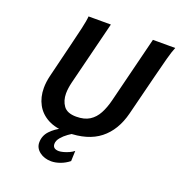

<svg xmlns="http://www.w3.org/2000/svg" viewBox="-159 -839 1107 1184"><g transform="rotate(20 394.5 -247.0)"><path d="M642.1 -705.6H788.6Q776.4 -676.8 762 -623.5Q747.6 -570.3 729 -495.6L662.1 -229.5Q632.3 -111.8 553.5 -49.8Q474.6 12.2 340.8 12.2Q264.6 12.2 213.6 -14.9Q162.6 -42 137 -89.4Q111.3 -136.7 111.3 -197.3Q111.3 -235.8 121.6 -278.3L174.8 -495.6Q192.4 -566.9 205.1 -621.8Q217.8 -676.8 219.7 -705.6H366.2L261.2 -284.7Q256.8 -266.6 254.2 -248Q251.5 -229.5 251.5 -212.4Q251.5 -165 275.4 -131.8Q299.3 -98.6 358.9 -98.6Q412.1 -98.6 445.8 -119.9Q479.5 -141.1 500.2 -179.9Q521 -218.8 533.7 -270.5ZM302.2 0H390.1Q372.1 8.8 348.6 25.4Q325.2 42 307.9 62.7Q290.5 83.5 290.5 104.5Q290.5 137.7 331.5 137.7Q342.3 137.7 360.1 133.1Q377.9 128.4 396.2 120.1Q414.6 111.8 426.3 101.6L423.8 169.4Q397.5 190.4 366.5 201.7Q335.4 212.9 308.1 212.9Q262.2 212.9 231 188.7Q199.7 164.6 199.7 128.4Q199.7 83.5 230.7 51Q261.7 18.6 302.2 0Z"/></g></svg>

Font: Andika
Style: Bold Italic
Weight: 700
Italic angle: -14°
Designer: Victor Gaultney, Annie Olsen, Julie Remington, Don Collingsworth, Eric Hays, Becca Hirsbrunner
Foundry: SIL International
Version: Version 6.101